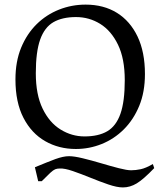

<svg xmlns="http://www.w3.org/2000/svg" viewBox="-20 -644 706 845"><path d="M148.1 153.6 133.6 92.1Q162 80.5 184 71.5Q206 62.5 223.7 56.1Q241.3 49.8 256 46.6Q270.6 43.4 284 43.4Q306.7 43.4 344.7 52.7Q382.6 61.9 424.8 74.4Q467 87 502.8 96.2Q538.6 105.4 557 105.4Q577 105.4 599.3 100.7Q621.5 96 652.7 77.9L658.7 95.9Q611.3 145.3 581.8 163.1Q552.3 180.9 521 180.9Q495.4 180.9 457 167.9Q418.7 154.8 377.6 138Q336.6 121.3 300.3 108.8Q264.1 96.4 242.9 97.6Q231.4 97.6 222.9 101Q214.4 104.5 201.5 116.4Q188.6 128.3 163.6 153.6ZM313.9 11.7Q239.1 11.7 178.9 -22.7Q118.6 -57.1 83.3 -125.3Q48 -193.6 48 -294.4Q48 -373.4 73.1 -434.3Q98.3 -495.2 141.2 -537.5Q184.2 -579.7 239.9 -601.7Q295.5 -623.7 356.7 -623.7Q436.2 -623.7 494.5 -587.6Q552.8 -551.4 585.4 -483.2Q617.9 -414.9 617.9 -318Q617.9 -239.1 592.8 -178.1Q567.7 -117.2 524.9 -74.6Q482.1 -32.1 427.5 -10.2Q373 11.7 313.9 11.7ZM351.9 -43.6Q413.1 -43.6 452 -66.3Q490.8 -88.9 510 -143Q529.1 -197.1 529.1 -291.1Q529.1 -386.1 499.2 -447.5Q469.4 -509 420.8 -539Q372.3 -568.9 314.6 -568.9Q254 -568.9 214.9 -546.3Q175.9 -523.6 156.8 -469.9Q137.6 -416.2 137.6 -321.6Q137.6 -227.7 167.5 -166.1Q197.3 -104.4 246.6 -74Q295.8 -43.6 351.9 -43.6Z"/></svg>

Font: Ancizar Serif Light
Style: Regular
Weight: 300
Designer: Cesar Puertas, Viviana Monsalve, Julian Moncada, Julian Prieto, Jose Castro, Felipe Aragon, Mariel Hernandez, Sara Alarc
Version: Version 8.100